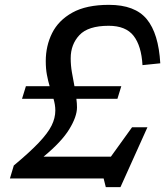

<svg xmlns="http://www.w3.org/2000/svg" viewBox="-20 -737 690 793"><path d="M481 -381 465 -329H295.5Q298 -309.5 298 -293.5Q298 -255.5 266.2 -203.5Q234.5 -151.5 160 -90H438L525.5 -211.5H589L477.5 36H417L408 0H21L37 -53.5Q102.5 -108 140 -147.5Q177.5 -187 193 -218.2Q208.5 -249.5 208.5 -280.5Q208.5 -293 206.5 -305Q204.5 -317 201 -329H71L87 -381H185Q178.5 -402.5 173.8 -427.8Q169 -453 169 -484.5Q169 -547.5 195.2 -600.2Q221.5 -653 279 -685Q336.5 -717 430 -717Q537.5 -717 586.2 -657.8Q635 -598.5 642 -475.5L568.5 -468Q564 -547.5 531.8 -589Q499.5 -630.5 429 -630.5Q344 -630.5 308 -592Q272 -553.5 272 -496.5Q272 -467 277 -438.2Q282 -409.5 287.5 -381Z"/></svg>

Font: Newsreader Caption
Style: Italic
Weight: 400
Italic angle: -17°
Designer: Hugues Gentile
Foundry: Production Type
Version: Version 1.001